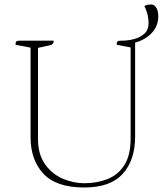

<svg xmlns="http://www.w3.org/2000/svg" viewBox="-20 -822 725 854"><path d="M355 12Q230 12 173 -49.5Q116 -111 116 -211V-610L49 -623Q49 -634 52.5 -637.5Q56 -641 66 -641H219Q219 -624 203 -621L149 -609V-204Q149 -136 180 -92Q211 -48 258.5 -27.5Q306 -7 355 -7Q411 -7 458 -25.5Q505 -44 533 -87.5Q561 -131 561 -206V-611L499 -623Q499 -634 502.5 -637.5Q506 -641 516 -641H581V-214Q581 -110 526 -49Q471 12 355 12ZM521 -625V-641Q548 -641 575.5 -648Q603 -655 622 -672Q641 -689 641 -720Q641 -734 637 -753.5Q633 -773 622 -795Q631 -800 637.5 -801Q644 -802 654 -802Q665 -802 674.5 -788.5Q684 -775 684 -749Q684 -695 638 -660Q592 -625 521 -625Z"/></svg>

Font: Petrona Thin
Style: Regular
Weight: 100
Designer: Ringo R. Seeber
Foundry: Ringo R. Seeber
Version: Version 2.001; ttfautohint (v1.8.3)